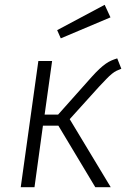

<svg xmlns="http://www.w3.org/2000/svg" viewBox="-20 -776 523 796"><path d="M196 -523 165 -301H221L360 -457Q378 -477 392 -490Q406 -503 418 -511.5Q430 -520 441.5 -525Q453 -530 466 -534L483 -491Q472 -487 463 -482.5Q454 -478 444 -470Q434 -462 421.5 -449Q409 -436 391 -417L269 -282L439 0H375L222 -255H158L123 0H66L139 -523ZM217 -651 414 -756 438 -704 232 -617Z"/></svg>

Font: Glekhifnjqigglhiwekvrgaqftz
Style: Regular
Weight: 300
Italic angle: -8°
Designer: Carrois Corporate & Edenspiekermann
Foundry: Carrois Corporate GbR & Edenspiekermann AG
Version: Version 2.001